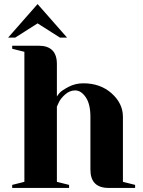

<svg xmlns="http://www.w3.org/2000/svg" viewBox="-20 -925 705 945"><path d="M425 -90V-350Q425 -413 402 -446.5Q379 -480 350 -480Q323 -480 300.5 -460Q278 -440 269 -420L260 -400V-30L320 -15V0H40V-15L100 -30V-670L40 -685V-700H170Q260 -700 260 -610V-450Q264 -457 273.5 -468Q283 -479 316.5 -497Q350 -515 390 -515Q474 -515 529.5 -465.5Q585 -416 585 -350V-30L645 -15V0H515Q425 0 425 -90ZM20 -740 165 -905 310 -740H275L165 -810L55 -740Z"/></svg>

Font: Yeseva One
Style: Regular
Weight: 400
Designer: Jovanny Lemonad
Foundry: Jovanny Lemonad
Version: Version 2.000